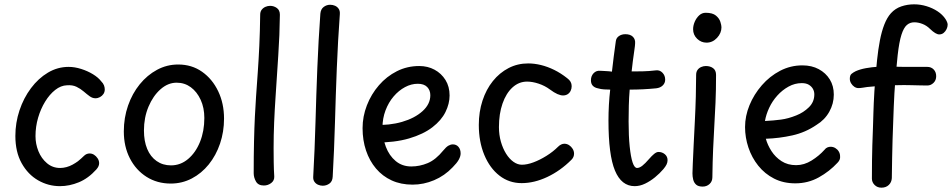

<svg xmlns="http://www.w3.org/2000/svg" viewBox="-20 -847 4398 887"><path d="M464 -434Q464 -422 458 -413Q452 -404 442 -398.5Q432 -393 421 -393Q407 -393 394 -402.5Q381 -412 366.5 -424.5Q352 -437 333.5 -446Q315 -455 289 -453Q261 -452 235 -431.5Q209 -411 188.5 -377.5Q168 -344 156 -303Q144 -262 144 -218Q144 -182 157.5 -148.5Q171 -115 197 -93Q223 -71 258 -71Q272 -71 287 -75Q302 -79 315.5 -86.5Q329 -94 340 -102Q356 -115 367.5 -126.5Q379 -138 394 -138Q405 -138 414.5 -132Q424 -126 431 -115.5Q438 -105 438 -93Q438 -86 435 -79Q432 -72 425 -64Q388 -23 344.5 -5Q301 13 257 13Q203 13 156 -14Q109 -41 80 -93Q51 -145 51 -219Q51 -280 70 -337Q89 -394 123 -439.5Q157 -485 201.5 -511.5Q246 -538 297 -538Q325 -538 355 -528.5Q385 -519 409.5 -504Q434 -489 447 -472Q457 -462 460.5 -452.5Q464 -443 464 -434Z M1015 -299Q1015 -238 996.5 -183.5Q978 -129 944.5 -87.5Q911 -46 866 -22.5Q821 1 769 1Q706 1 657 -30Q608 -61 580 -115.5Q552 -170 552 -240Q552 -303 571.5 -359Q591 -415 625.5 -457.5Q660 -500 705.5 -524.5Q751 -549 803 -549Q866 -549 913.5 -515.5Q961 -482 988 -425.5Q1015 -369 1015 -299ZM645 -244Q645 -195 660 -159Q675 -123 703.5 -103Q732 -83 770 -83Q814 -83 849 -112.5Q884 -142 904 -191.5Q924 -241 924 -302Q924 -349 907 -386Q890 -423 861.5 -444Q833 -465 796 -465Q756 -465 721.5 -434.5Q687 -404 666 -354Q645 -304 645 -244Z M1182 -779Q1182 -793 1189 -802Q1196 -811 1206.5 -815.5Q1217 -820 1228 -820Q1245 -820 1259 -810Q1273 -800 1273 -779Q1272 -685 1265.5 -590Q1259 -495 1253 -399Q1249 -341 1246.5 -281.5Q1244 -222 1244 -163Q1244 -134 1244.5 -98Q1245 -62 1247 -32Q1248 -13 1233 -1.5Q1218 10 1199 10Q1173 10 1162.5 -8.5Q1152 -27 1152 -47Q1152 -128 1153.5 -192.5Q1155 -257 1157.5 -308.5Q1160 -360 1163 -402Q1167 -459 1171 -515.5Q1175 -572 1178 -636Q1181 -700 1182 -779Z M1460 -784Q1462 -805 1475.5 -815Q1489 -825 1505 -825Q1517 -825 1527.5 -820.5Q1538 -816 1544.5 -806.5Q1551 -797 1550 -782Q1541 -658 1536 -532.5Q1531 -407 1527.5 -281.5Q1524 -156 1517 -31Q1516 -9 1502 1Q1488 11 1471 11Q1460 11 1449.5 6.5Q1439 2 1432.5 -7.5Q1426 -17 1427 -31Q1434 -156 1437.5 -282Q1441 -408 1446 -533.5Q1451 -659 1460 -784Z M1886 6Q1832 6 1789.5 -13.5Q1747 -33 1717 -68.5Q1687 -104 1671 -151.5Q1655 -199 1655 -255Q1655 -309 1675 -360.5Q1695 -412 1730.5 -453Q1766 -494 1813.5 -518Q1861 -542 1917 -542Q1956 -542 1987.5 -525Q2019 -508 2038 -477.5Q2057 -447 2057 -406Q2057 -368 2038 -329.5Q2019 -291 1977.5 -259Q1936 -227 1870 -207.5Q1804 -188 1709 -188V-270Q1779 -267 1837.5 -284Q1896 -301 1932 -333.5Q1968 -366 1968 -407Q1968 -430 1953.5 -445Q1939 -460 1910 -460Q1880 -460 1851 -444.5Q1822 -429 1798.5 -401.5Q1775 -374 1761 -337Q1747 -300 1747 -258Q1747 -210 1762.5 -169Q1778 -128 1808 -103Q1838 -78 1880 -78Q1919 -78 1956 -93.5Q1993 -109 2028 -152Q2041 -168 2051.5 -174Q2062 -180 2072 -180Q2088 -180 2098 -168.5Q2108 -157 2108 -138Q2108 -125 2099.5 -109.5Q2091 -94 2071 -74Q2034 -35 1985.5 -14.5Q1937 6 1886 6Z M2600 -486Q2611 -478 2616 -469Q2621 -460 2621 -449Q2621 -437 2616 -427Q2611 -417 2602 -411.5Q2593 -406 2581 -406Q2570 -406 2555 -412.5Q2540 -419 2520 -434Q2497 -451 2468.5 -460.5Q2440 -470 2415 -470Q2377 -470 2347.5 -443Q2318 -416 2301.5 -368.5Q2285 -321 2285 -260Q2285 -224 2294 -192.5Q2303 -161 2318 -137Q2333 -113 2352 -99.5Q2371 -86 2391 -86Q2415 -86 2444.5 -97Q2474 -108 2504.5 -127Q2535 -146 2558 -169Q2565 -176 2572.5 -179.5Q2580 -183 2587 -183Q2599 -183 2609 -176.5Q2619 -170 2625.5 -159.5Q2632 -149 2632 -137Q2632 -121 2620 -109Q2569 -58 2508.5 -29.5Q2448 -1 2390 -1Q2332 -1 2287.5 -35.5Q2243 -70 2217.5 -131Q2192 -192 2192 -270Q2192 -330 2209 -382Q2226 -434 2257 -472.5Q2288 -511 2329.5 -532.5Q2371 -554 2420 -554Q2449 -554 2479.5 -546.5Q2510 -539 2540.5 -524Q2571 -509 2600 -486Z M2912 13Q2851 13 2821 -59Q2791 -131 2791 -290Q2791 -326 2793 -362.5Q2795 -399 2799 -433Q2785 -433 2770.5 -434Q2756 -435 2742 -439Q2727 -442 2718.5 -451Q2710 -460 2710 -476Q2710 -496 2722.5 -509Q2735 -522 2754 -520Q2768 -519 2781 -518.5Q2794 -518 2807 -516Q2811 -551 2815.5 -587Q2820 -623 2825 -657Q2827 -672 2839.5 -680.5Q2852 -689 2869 -689Q2892 -689 2904 -677Q2916 -665 2914 -645Q2914 -638 2910.5 -614.5Q2907 -591 2903.5 -564Q2900 -537 2898 -517Q2921 -517 2949 -517.5Q2977 -518 3011 -522Q3028 -524 3040.5 -511Q3053 -498 3053 -479Q3053 -463 3041.5 -452Q3030 -441 3011 -439Q2981 -436 2950.5 -434.5Q2920 -433 2889 -433Q2886 -397 2885 -359.5Q2884 -322 2884 -286Q2884 -219 2889 -170.5Q2894 -122 2902.5 -96.5Q2911 -71 2923 -71Q2934 -71 2947 -81Q2960 -91 2979 -113Q2991 -127 3002 -136Q3013 -145 3022 -145Q3039 -145 3051.5 -134.5Q3064 -124 3064 -107Q3064 -97 3059.5 -87.5Q3055 -78 3045 -66Q3028 -46 3006 -28Q2984 -10 2960 1.5Q2936 13 2912 13Z M3196 -501Q3196 -515 3202.5 -524Q3209 -533 3219.5 -537.5Q3230 -542 3241 -542Q3261 -542 3274.5 -532Q3288 -522 3288 -501Q3288 -429 3285.5 -373Q3283 -317 3280 -266Q3277 -215 3274.5 -158.5Q3272 -102 3271 -28Q3271 -9 3258 3Q3245 15 3226 15Q3206 15 3196 6Q3186 -3 3182.5 -17Q3179 -31 3179 -46Q3179 -55 3180.5 -90Q3182 -125 3184.5 -176.5Q3187 -228 3190 -286.5Q3193 -345 3194.5 -401Q3196 -457 3196 -501ZM3182 -712Q3182 -729 3189.5 -746.5Q3197 -764 3210 -776Q3223 -788 3240 -788Q3272 -788 3287.5 -775Q3303 -762 3308 -746Q3313 -730 3313 -721Q3313 -694 3292.5 -672Q3272 -650 3244 -650Q3219 -650 3200.5 -668Q3182 -686 3182 -712Z M3654 0Q3599 0 3556 -22Q3513 -44 3483 -81.5Q3453 -119 3437.5 -165.5Q3422 -212 3422 -260Q3422 -311 3442.5 -361Q3463 -411 3499.5 -453Q3536 -495 3584 -520Q3632 -545 3687 -545Q3730 -545 3762.5 -527.5Q3795 -510 3813.5 -480Q3832 -450 3832 -410Q3832 -368 3811 -330.5Q3790 -293 3752 -270Q3701 -235 3640.5 -221.5Q3580 -208 3518 -206Q3526 -177 3544 -149Q3562 -121 3590.5 -102.5Q3619 -84 3658 -84Q3695 -84 3729.5 -105.5Q3764 -127 3789 -155Q3795 -163 3802.5 -166Q3810 -169 3817 -169Q3829 -169 3839 -163Q3849 -157 3855 -147Q3861 -137 3861 -125Q3862 -117 3859 -109.5Q3856 -102 3849 -95Q3812 -55 3762.5 -27.5Q3713 0 3654 0ZM3514 -288Q3554 -290 3588 -294.5Q3622 -299 3659 -314Q3692 -327 3717 -351.5Q3742 -376 3742 -411Q3742 -425 3735.5 -436.5Q3729 -448 3716.5 -455.5Q3704 -463 3684 -463Q3652 -463 3623 -447Q3594 -431 3571 -405.5Q3548 -380 3533.5 -349Q3519 -318 3514 -288Z M4052 20Q4033 20 4020.5 7.5Q4008 -5 4008 -22Q4008 -70 4008.5 -105Q4009 -140 4010 -176Q4011 -212 4013 -261Q4014 -287 4015 -326.5Q4016 -366 4019.5 -425.5Q4023 -485 4032 -571Q4037 -619 4045 -660.5Q4053 -702 4065.5 -734Q4078 -766 4096 -786Q4116 -808 4144 -817.5Q4172 -827 4203 -827Q4232 -827 4260 -818.5Q4288 -810 4311 -795Q4334 -780 4348 -759Q4358 -743 4358 -733Q4358 -723 4353 -712.5Q4348 -702 4339.5 -695Q4331 -688 4319 -688Q4303 -688 4277 -713Q4261 -729 4241.5 -736.5Q4222 -744 4204 -744Q4184 -744 4169.5 -731.5Q4155 -719 4144.5 -686.5Q4134 -654 4127 -592Q4121 -537 4117.5 -494Q4114 -451 4112 -416.5Q4110 -382 4109 -354Q4108 -326 4107 -300Q4105 -245 4103.5 -203Q4102 -161 4101.5 -119.5Q4101 -78 4100 -24Q4099 -5 4086 7.5Q4073 20 4052 20ZM3946 -440Q3936 -440 3927 -446Q3918 -452 3912 -462Q3906 -472 3906 -483Q3906 -499 3913.5 -505.5Q3921 -512 3933 -518Q3953 -527 3980 -532Q4007 -537 4039.5 -539Q4072 -541 4106 -539Q4128 -538 4159 -538Q4190 -538 4219 -538Q4248 -538 4264 -538Q4282 -538 4293.5 -526Q4305 -514 4305 -495Q4305 -476 4292.5 -464Q4280 -452 4264 -452Q4254 -452 4232 -452.5Q4210 -453 4188.5 -453.5Q4167 -454 4156 -454Q4125 -454 4097 -453Q4069 -452 4042 -450Q4015 -448 3986 -445Q3979 -444 3966.5 -442Q3954 -440 3946 -440Z"/></svg>

Font: Playpen Sans Arabic
Style: Regular
Weight: 400
Designer: Azza Alameddine, Laura Meseguer, Veronika Burian, José Scaglione
Foundry: TypeTogether
Version: Version 2.000